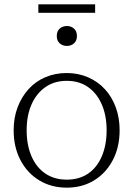

<svg xmlns="http://www.w3.org/2000/svg" viewBox="-20 -856 616 886"><path d="M532 -255Q532 -177 500.5 -117Q469 -57 414 -23.5Q359 10 288 10Q217 10 161.5 -23.5Q106 -57 74.5 -117Q43 -177 43 -255Q43 -313 61.5 -361.5Q80 -410 112.5 -445.5Q145 -481 190 -500Q235 -519 288 -519Q341 -519 386 -499.5Q431 -480 463.5 -445Q496 -410 514 -361.5Q532 -313 532 -255ZM103 -255Q103 -186 125.5 -134.5Q148 -83 189.5 -55Q231 -27 288 -27Q345 -27 386 -54.5Q427 -82 449.5 -134Q472 -186 472 -255Q472 -323 449.5 -374.5Q427 -426 386 -454.5Q345 -483 288 -483Q231 -483 189.5 -454Q148 -425 125.5 -374Q103 -323 103 -255ZM289 -644Q269 -644 255.5 -656Q242 -668 242 -690Q242 -712 255.5 -724Q269 -736 289 -736Q308 -736 321.5 -724Q335 -712 335 -690Q335 -668 321.5 -656Q308 -644 289 -644ZM157 -836H419V-797H157Z"/></svg>

Font: Roboto Serif 36pt ExtraLight
Style: Regular
Weight: 250
Designer: Greg Gazdowicz
Foundry: Commercial Type
Version: Version 1.008